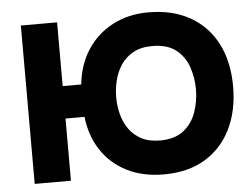

<svg xmlns="http://www.w3.org/2000/svg" viewBox="-51 -782 1124 855"><g transform="rotate(-5 510.5 -354.5)"><path d="M648 8Q553 8 482 -28.5Q411 -65 369 -129.5Q327 -194 318 -278H233V0H71V-708H233V-423H316Q325 -511 368 -577Q411 -643 481.5 -680Q552 -717 641 -717Q750 -717 828 -672.5Q906 -628 947.5 -547Q989 -466 989 -355Q989 -248 949 -166Q909 -84 833 -38Q757 8 648 8ZM644 -144Q710 -144 749.5 -175Q789 -206 806 -255.5Q823 -305 823 -357Q823 -408 807 -456Q791 -504 752 -535Q713 -566 646 -566Q594 -566 559.5 -546.5Q525 -527 504.5 -495.5Q484 -464 475 -426.5Q466 -389 466 -353Q466 -314 475.5 -277Q485 -240 506 -210Q527 -180 561 -162Q595 -144 644 -144Z"/></g></svg>

Font: Onest ExtraBold
Style: Regular
Weight: 800
Designer: Dmitri Voloshin, Andrey Kudryavtsev
Foundry: Dmitri Voloshin, Andrey Kudryavtsev
Version: Version 1.000;gftools[0.9.33]